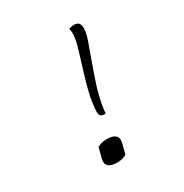

<svg xmlns="http://www.w3.org/2000/svg" viewBox="-166 -839 932 974"><g transform="rotate(-30 300.0 -352.5)"><path d="M316 -240H305Q284 -240 281 -262Q279 -275 286 -326Q293 -377 323 -475L351 -566Q368 -619 372.5 -649.5Q377 -680 371 -704Q376 -706 383 -708Q390 -710 403 -710Q460 -710 421 -599L370 -457Q344 -384 332 -335Q320 -286 316 -240ZM298 -9Q275 5 244 5Q172 5 184 -50L200 -111Q223 -125 254 -125Q326 -125 314 -70Z"/></g></svg>

Font: Recursive Mn Csl St Lt
Style: Italic
Weight: 300
Italic angle: -15°
Monospace: yes
Version: Version 1.079;hotconv 1.0.112;makeotfexe 2.5.65598; ttfautoh